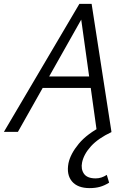

<svg xmlns="http://www.w3.org/2000/svg" viewBox="-21 -678 673 987"><path d="M477 0 391 -617H419L71 0H-1L387 -658H450L552 0ZM158 -226 191 -285H465L482 -226ZM440 289Q378 289 349 254.5Q320 220 331 161Q341 113 384 61Q427 9 510 -33L552 1Q484 33 447 73.5Q410 114 401 157Q394 191 410.5 215Q427 239 471 239Q486 239 500 234.5Q514 230 528 221L540 261Q516 276 492.5 282.5Q469 289 440 289Z"/></svg>

Font: Ysabeau
Style: Italic
Weight: 400
Italic angle: -12°
Designer: Christian Thalmann (Catharsis Fonts)
Version: Version 2.000;gftools[0.9.27.dev2+g8671c4b]